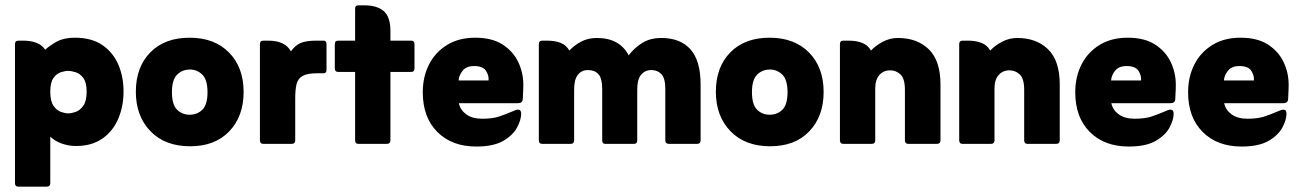

<svg xmlns="http://www.w3.org/2000/svg" viewBox="-20 -538 4861 718"><path d="M168 -27V147Q168 160 155 160H49Q36 160 36 147V-373Q36 -386 49 -386H67Q95 -386 116 -378Q137 -370 149 -352Q166 -368 192.5 -382.5Q219 -397 260 -397Q322 -397 362 -370Q402 -343 422 -297.5Q442 -252 442 -196Q442 -140 422 -93.5Q402 -47 362.5 -19.5Q323 8 264 8Q236 8 210 -1.5Q184 -11 168 -27ZM235 -114Q247 -114 263 -119.5Q279 -125 291.5 -142.5Q304 -160 304 -195Q304 -230 291.5 -246.5Q279 -263 262.5 -268Q246 -273 235 -273Q224 -273 208 -268Q192 -263 180 -246.5Q168 -230 168 -195Q168 -160 180 -142.5Q192 -125 208 -119.5Q224 -114 235 -114Z M691 9Q597 9 542.5 -47.5Q488 -104 488 -195Q488 -287 542 -342Q596 -397 689 -397Q782 -397 836.5 -341.5Q891 -286 891 -194Q891 -103 837.5 -47Q784 9 691 9ZM689 -109Q718 -109 737 -128Q756 -147 756 -193Q756 -240 736.5 -259Q717 -278 690 -278Q662 -278 642.5 -259Q623 -240 623 -193Q623 -147 642 -128Q661 -109 689 -109Z M1068 -346Q1084 -369 1105 -377.5Q1126 -386 1163 -386H1190Q1201 -386 1201 -373V-277Q1201 -264 1190 -264H1166Q1129 -264 1111.5 -254Q1094 -244 1089 -223.5Q1084 -203 1084 -170V-13Q1084 0 1071 0H965Q952 0 952 -13V-373Q952 -386 965 -386H983Q1046 -386 1068 -346Z M1308 -269H1245Q1232 -269 1232 -282V-373Q1232 -386 1245 -386H1308V-506Q1308 -518 1320 -518H1343Q1390 -518 1415 -496.5Q1440 -475 1440 -422V-386H1518Q1530 -386 1530 -373V-282Q1530 -269 1518 -269H1440V-13Q1440 0 1426 0H1320Q1308 0 1308 -13Z M1696 -152Q1701 -127 1723.5 -110.5Q1746 -94 1783 -94Q1821 -94 1845.5 -102Q1870 -110 1900 -123Q1910 -128 1917 -128Q1929 -128 1929 -113Q1929 -90 1913.5 -61Q1898 -32 1861.5 -11Q1825 10 1761 10Q1670 10 1615.5 -44.5Q1561 -99 1561 -193Q1561 -251 1584.5 -297Q1608 -343 1652 -370Q1696 -397 1757 -397Q1820 -397 1859.5 -371.5Q1899 -346 1918 -306Q1937 -266 1937 -222Q1937 -203 1936 -189.5Q1935 -176 1935 -167Q1934 -152 1916 -152ZM1695 -237H1807Q1809 -255 1797.5 -273Q1786 -291 1753 -291Q1724 -291 1710 -273.5Q1696 -256 1695 -237Z M2109 -349Q2128 -369 2153.5 -382.5Q2179 -396 2212 -396Q2297 -396 2331 -331Q2351 -358 2381 -377Q2411 -396 2453 -396Q2524 -396 2562 -353.5Q2600 -311 2600 -222V-13Q2600 0 2587 0H2482Q2468 0 2468 -13V-205Q2468 -245 2453.5 -260.5Q2439 -276 2416 -276Q2392 -276 2377.5 -258.5Q2363 -241 2363 -203V-13Q2363 0 2351 0H2243Q2232 0 2232 -13V-205Q2232 -245 2218 -260.5Q2204 -276 2179 -276Q2155 -276 2141 -258.5Q2127 -241 2127 -203V-13Q2127 0 2114 0H2008Q1995 0 1995 -13V-373Q1995 -386 2008 -386H2026Q2056 -386 2077 -377.5Q2098 -369 2109 -349Z M2860 9Q2766 9 2711.5 -47.5Q2657 -104 2657 -195Q2657 -287 2711 -342Q2765 -397 2858 -397Q2951 -397 3005.5 -341.5Q3060 -286 3060 -194Q3060 -103 3006.5 -47Q2953 9 2860 9ZM2858 -109Q2887 -109 2906 -128Q2925 -147 2925 -193Q2925 -240 2905.5 -259Q2886 -278 2859 -278Q2831 -278 2811.5 -259Q2792 -240 2792 -193Q2792 -147 2811 -128Q2830 -109 2858 -109Z M3237 -349Q3255 -368 3281.5 -382Q3308 -396 3338 -396Q3410 -396 3453.5 -353.5Q3497 -311 3497 -222V-13Q3497 0 3483 0H3377Q3364 0 3364 -13V-202Q3364 -244 3347.5 -259.5Q3331 -275 3309 -275Q3284 -275 3268.5 -257.5Q3253 -240 3253 -207V-13Q3253 0 3240 0H3134Q3121 0 3121 -13V-373Q3121 -386 3134 -386H3154Q3183 -386 3204.5 -377.5Q3226 -369 3237 -349Z M3683 -349Q3701 -368 3727.5 -382Q3754 -396 3784 -396Q3856 -396 3899.5 -353.5Q3943 -311 3943 -222V-13Q3943 0 3929 0H3823Q3810 0 3810 -13V-202Q3810 -244 3793.5 -259.5Q3777 -275 3755 -275Q3730 -275 3714.5 -257.5Q3699 -240 3699 -207V-13Q3699 0 3686 0H3580Q3567 0 3567 -13V-373Q3567 -386 3580 -386H3600Q3629 -386 3650.5 -377.5Q3672 -369 3683 -349Z M4136 -152Q4141 -127 4163.5 -110.5Q4186 -94 4223 -94Q4261 -94 4285.5 -102Q4310 -110 4340 -123Q4350 -128 4357 -128Q4369 -128 4369 -113Q4369 -90 4353.5 -61Q4338 -32 4301.5 -11Q4265 10 4201 10Q4110 10 4055.5 -44.5Q4001 -99 4001 -193Q4001 -251 4024.5 -297Q4048 -343 4092 -370Q4136 -397 4197 -397Q4260 -397 4299.5 -371.5Q4339 -346 4358 -306Q4377 -266 4377 -222Q4377 -203 4376 -189.5Q4375 -176 4375 -167Q4374 -152 4356 -152ZM4135 -237H4247Q4249 -255 4237.5 -273Q4226 -291 4193 -291Q4164 -291 4150 -273.5Q4136 -256 4135 -237Z M4558 -152Q4563 -127 4585.5 -110.5Q4608 -94 4645 -94Q4683 -94 4707.5 -102Q4732 -110 4762 -123Q4772 -128 4779 -128Q4791 -128 4791 -113Q4791 -90 4775.5 -61Q4760 -32 4723.5 -11Q4687 10 4623 10Q4532 10 4477.5 -44.5Q4423 -99 4423 -193Q4423 -251 4446.5 -297Q4470 -343 4514 -370Q4558 -397 4619 -397Q4682 -397 4721.5 -371.5Q4761 -346 4780 -306Q4799 -266 4799 -222Q4799 -203 4798 -189.5Q4797 -176 4797 -167Q4796 -152 4778 -152ZM4557 -237H4669Q4671 -255 4659.5 -273Q4648 -291 4615 -291Q4586 -291 4572 -273.5Q4558 -256 4557 -237Z"/></svg>

Font: Zain Black
Style: Regular
Weight: 900
Designer: Zain,Boutros
Foundry: Mobile Telecommunications Company (Zain), 2024
Version: Version 1.50; ttfautohint (v1.8.4)